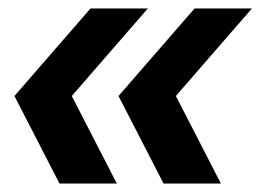

<svg xmlns="http://www.w3.org/2000/svg" viewBox="-20 -510 616 452"><path d="M14 -284 193 -490H328L149 -284L255 -78H120ZM259 -284 438 -490H573L394 -284L500 -78H365Z"/></svg>

Font: Cabin SemiBold
Style: Italic
Weight: 600
Italic angle: -7°
Designer: Pablo Impallari
Foundry: Pablo Impallari. http://www.impallari.com Igino Marini. http://www.ikern.com
Version: Version 2.200